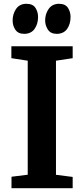

<svg xmlns="http://www.w3.org/2000/svg" viewBox="-20 -985 440 1005"><path d="M106.6 -807.9Q75 -807.9 60.6 -829.1Q46.1 -850.2 46.1 -877.6Q46.1 -910.7 63.2 -936.9Q80.3 -963.1 114 -965.1H118.7Q151.5 -965.1 165.3 -944.2Q179.2 -923.3 179.2 -896.2Q179.2 -860.2 161.6 -834.6Q144.1 -809.1 109.7 -807.9ZM276.7 -807.9Q244.8 -807.9 230.5 -830.2Q216.3 -852.4 216.3 -877.9Q216.3 -910.9 233.8 -937Q251.3 -963.1 285.1 -965.1H288.8Q321.6 -965.1 335.5 -944.2Q349.3 -923.3 349.3 -896.2Q349.3 -860.2 332.2 -834.9Q315.1 -809.6 280.9 -807.9ZM125.1 -70.4V-667.3L39.5 -680.5V-743H360.4V-680.5L273 -667.3V-70L360.4 -58.9V0H40.2V-59.9Z"/></svg>

Font: Merriweather Light
Style: Regular
Weight: 300
Designer: Eben Sorkin
Foundry: Eben Sorkin
Version: Version 2.100